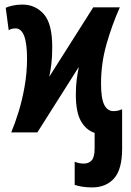

<svg xmlns="http://www.w3.org/2000/svg" viewBox="-20 -578 570 838"><path d="M382 240Q339 240 306 229V128Q326 136 346 136Q367 136 380 122Q393 108 393 69V2Q356 -10 333.5 -49Q311 -88 311 -165Q311 -203 315 -232Q319 -261 324 -286L143 0H29Q45 -38 61 -89.5Q77 -141 87.5 -201Q98 -261 98 -322Q98 -454 48 -454Q38 -454 31 -452Q24 -450 18 -446L5 -544Q15 -549 34.5 -553.5Q54 -558 78 -558Q134 -558 171 -516.5Q208 -475 208 -373Q208 -329 204 -297.5Q200 -266 195 -243L387 -546H503Q469 -470 445 -386Q421 -302 421 -214Q421 -148 435 -120.5Q449 -93 475 -93Q487 -93 496.5 -95.5Q506 -98 513 -101V71Q513 161 478 200.5Q443 240 382 240Z"/></svg>

Font: Noto Sans Mono Condensed
Style: Bold
Weight: 700
Width: 3
Designer: Monotype Design Team
Foundry: Monotype Imaging Inc.
Version: Version 2.014